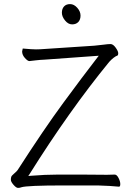

<svg xmlns="http://www.w3.org/2000/svg" viewBox="-20 -915 640 937"><path d="M374 -63 502 -62Q524 -62 539 -63H540Q550 -63 558.5 -46.5Q567 -30 567 -17Q567 -4 561 -4H560Q522 -8 457 -10H292Q111 -10 84 -1Q77 2 68 2Q59 2 46 -13Q33 -28 33 -37.5Q33 -47 35 -52Q36 -57 49 -68Q62 -79 66 -85Q194 -284 288.5 -412.5Q383 -541 455 -634L462 -643L199 -624Q175 -623 154.5 -620.5Q134 -618 124 -617H123Q115 -617 101.5 -632Q88 -647 88 -664L91 -678H93Q137 -674 155.5 -674Q174 -674 198 -676L440 -692Q464 -694 485.5 -697Q507 -700 519.5 -700Q532 -700 544.5 -682.5Q557 -665 557 -655Q557 -645 553 -644Q535 -637 513 -613Q319 -376 124 -65L118 -56L128 -57Q200 -63 264 -63ZM93 -678ZM332 -796Q313 -796 297.5 -815Q282 -834 282 -853Q282 -872 292.5 -883.5Q303 -895 322 -895Q341 -895 357 -877Q373 -859 373 -839Q373 -819 362 -807.5Q351 -796 332 -796Z"/></svg>

Font: LXGW WenKai Light
Style: Regular
Weight: 300
Designer: LXGW / Fontworks Inc.
Foundry: LXGW / Fontworks Inc.
Version: Version 1.501; October 10, 2024